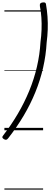

<svg xmlns="http://www.w3.org/2000/svg" viewBox="-37 -1097 423 1617"><path d="M-9 42Q58 -45 113 -138.5Q168 -232 209 -331.5Q250 -431 274 -534.5Q298 -638 304 -743Q311 -794 313 -846.5Q315 -899 311.5 -950Q308 -1001 299 -1045Q297 -1061 302 -1067.5Q307 -1074 320 -1076Q334 -1078 341 -1075.5Q348 -1073 350 -1063Q359 -1012 363 -957.5Q367 -903 365 -848Q363 -793 356 -740Q350 -631 326 -526.5Q302 -422 261 -321Q220 -220 162.5 -123Q105 -26 33 66Q24 78 16 80Q8 82 -4 75Q-15 68 -17 61Q-19 54 -9 42ZM0 490H326V500H0ZM0 -20H326V0H0ZM0 -505H326V-500H0ZM0 -1010H326V-1000H0Z"/></svg>

Font: Playwrite US Trad Guides
Style: Regular
Weight: 400
Designer: Veronika Burian, José Scaglione
Foundry: TypeTogether
Version: Version 1.003